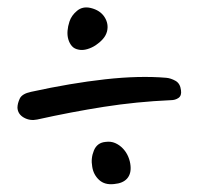

<svg xmlns="http://www.w3.org/2000/svg" viewBox="-20 -591 526 506"><path d="M163 -534Q168 -550 183 -562.5Q198 -575 219 -570Q244 -564 255.5 -546Q267 -528 262 -508Q259 -497 251 -488Q243 -479 232.5 -472Q222 -465 210 -461.5Q198 -458 188 -460Q176 -462 169.5 -469.5Q163 -477 160 -487.5Q157 -498 158 -510Q159 -522 163 -534ZM418 -386Q430 -385 442.5 -378Q455 -371 457 -353Q459 -339 450.5 -333Q442 -327 430 -327Q340 -323 254 -309.5Q168 -296 78 -276Q59 -272 43 -281Q27 -290 26 -307Q26 -318 32 -331Q38 -344 62 -349Q167 -372 257 -382Q347 -392 418 -386ZM324 -154Q326 -133 315 -120.5Q304 -108 281 -106Q256 -103 241 -117Q226 -131 223 -152Q219 -174 227.5 -194.5Q236 -215 258 -217Q272 -219 283.5 -214Q295 -209 304 -199.5Q313 -190 318 -178Q323 -166 324 -154Z"/></svg>

Font: Nanum Pen
Style: Regular
Weight: 400
Designer: Doo-yul Kwak; Hyunghwan Choi; Nicolas Noh;
Foundry: NHN Corporation
Version: Version 1.10